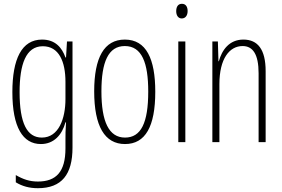

<svg xmlns="http://www.w3.org/2000/svg" viewBox="-20 -747 1484 1009"><path d="M201 -539C94 -539 45 -437 45 -263C45 -78 100 10 195 10C263 10 306 -38 324 -104H327C324 -65 324 -37 324 -8V33C324 156 275 207 179 207C135 207 101 195 63 173V211C97 232 135 242 179 242C305 242 361 169 361 29V-529H332L327 -445H324C306 -496 271 -539 201 -539ZM205 -504C290 -504 324 -423 324 -317V-226C324 -125 289 -24 200 -24C122 -24 83 -99 83 -263C83 -409 116 -504 205 -504Z M796 -265C796 -437 749 -539 636 -539C527 -539 475 -444 475 -267C475 -84 530 10 637 10C744 10 796 -82 796 -265ZM513 -267C513 -421 549 -505 636 -505C726 -505 759 -416 759 -266C759 -101 721 -24 637 -24C552 -24 513 -108 513 -267Z M936 -727C914 -727 906 -709 906 -688C906 -667 916 -650 935 -650C954 -650 966 -665 966 -689C966 -709 958 -727 936 -727ZM954 -529H917V0H954Z M1259 -539C1184 -539 1146 -483 1130 -425H1128L1125 -529H1096V0H1133V-305C1133 -439 1186 -505 1255 -505C1308 -505 1339 -463 1339 -362V0H1376V-373C1376 -488 1334 -539 1259 -539Z"/></svg>

Font: Noto Sans ExtraCondensed ExtraLight
Style: Regular
Weight: 200
Width: 2
Designer: Monotype Design Team
Foundry: Monotype Imaging Inc.
Version: Version 2.013